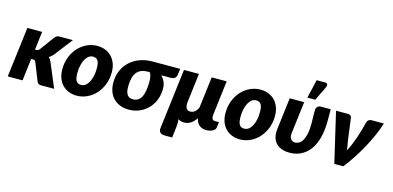

<svg xmlns="http://www.w3.org/2000/svg" viewBox="-80 -1258 3925 1919"><g transform="rotate(15 1882.0 -298.5)"><path d="M228 -518.5 204.5 -329H215Q228 -329 235.8 -333.2Q243.5 -337.5 252 -347.5L359 -493.5Q369 -506 380.2 -512.2Q391.5 -518.5 408 -518.5H546L404 -334Q383.5 -308.5 357 -292.5Q367 -284 373.8 -272.8Q380.5 -261.5 387 -248L491 0H357Q340.5 0 329.5 -5.8Q318.5 -11.5 313 -26L240 -209.5Q234.5 -222 228.2 -225.8Q222 -229.5 208 -229.5H192L164 0H11L75 -518.5Z M739 -107Q765 -107 785.5 -122.8Q806 -138.5 820.2 -165.8Q834.5 -193 842.2 -229.2Q850 -265.5 850 -306.5Q850 -363 834.8 -387.2Q819.5 -411.5 785 -411.5Q759 -411.5 738.5 -395.8Q718 -380 703.8 -353Q689.5 -326 681.8 -289.5Q674 -253 674 -212Q674 -156.5 689.2 -131.8Q704.5 -107 739 -107ZM725 8Q681.5 8 643.8 -6.5Q606 -21 578.2 -48.8Q550.5 -76.5 534.8 -117.2Q519 -158 519 -211Q519 -280 541.8 -337.8Q564.5 -395.5 603 -437.5Q641.5 -479.5 692.2 -503Q743 -526.5 799 -526.5Q842.5 -526.5 880 -512Q917.5 -497.5 945.2 -469.8Q973 -442 989 -401.2Q1005 -360.5 1005 -307.5Q1005 -239.5 982.2 -181.8Q959.5 -124 921 -81.8Q882.5 -39.5 831.8 -15.8Q781 8 725 8Z M1353 -408Q1312 -408 1283 -395.8Q1254 -383.5 1235.5 -359Q1217 -334.5 1208.2 -297.5Q1199.5 -260.5 1199.5 -211Q1199.5 -158 1218.2 -130.2Q1237 -102.5 1277 -102.5Q1336.5 -102.5 1364.2 -155.2Q1392 -208 1392 -312Q1392 -326.5 1391 -341Q1390 -355.5 1387.2 -368.5Q1384.5 -381.5 1380.5 -391.8Q1376.5 -402 1370.5 -408ZM1656.5 -518.5 1648 -454.5Q1645.5 -435 1631 -421.5Q1616.5 -408 1587 -408H1491Q1513.5 -384.5 1527.8 -353.2Q1542 -322 1542 -282.5Q1542 -220 1521 -166.8Q1500 -113.5 1462.8 -74.8Q1425.5 -36 1374.5 -14Q1323.5 8 1263.5 8Q1213.5 8 1173.2 -7.8Q1133 -23.5 1104.8 -52.2Q1076.5 -81 1061.2 -122Q1046 -163 1046 -214Q1046 -283 1070.5 -339Q1095 -395 1138.5 -435Q1182 -475 1241.8 -496.8Q1301.5 -518.5 1371.5 -518.5Z M2168.5 -104.5 2161 -45Q2159.5 -35.5 2152 -26.5Q2144.5 -17.5 2131.8 -10.2Q2119 -3 2101.5 1.2Q2084 5.5 2063 5.5Q2023.5 5.5 1994.2 -17.2Q1965 -40 1955.5 -87.5Q1929 -50.5 1899.8 -30.8Q1870.5 -11 1834.5 -11Q1795.5 -11 1769.5 -28.5Q1773 -7 1772.2 16.2Q1771.5 39.5 1769 60L1756.5 164.5H1679.5Q1647 164.5 1631.2 148.5Q1615.5 132.5 1619.5 102.5L1695.5 -518.5H1850.5L1813.5 -218Q1809 -179.5 1820.8 -156Q1832.5 -132.5 1860 -132.5Q1888.5 -132.5 1908.8 -148.8Q1929 -165 1942.5 -194.5L1982.5 -518.5H2137.5L2094 -162.5Q2087.5 -104.5 2127 -104.5Z M2427.5 -107Q2453.5 -107 2474 -122.8Q2494.5 -138.5 2508.8 -165.8Q2523 -193 2530.8 -229.2Q2538.5 -265.5 2538.5 -306.5Q2538.5 -363 2523.2 -387.2Q2508 -411.5 2473.5 -411.5Q2447.5 -411.5 2427 -395.8Q2406.5 -380 2392.2 -353Q2378 -326 2370.2 -289.5Q2362.5 -253 2362.5 -212Q2362.5 -156.5 2377.8 -131.8Q2393 -107 2427.5 -107ZM2413.5 8Q2370 8 2332.2 -6.5Q2294.5 -21 2266.8 -48.8Q2239 -76.5 2223.2 -117.2Q2207.5 -158 2207.5 -211Q2207.5 -280 2230.2 -337.8Q2253 -395.5 2291.5 -437.5Q2330 -479.5 2380.8 -503Q2431.5 -526.5 2487.5 -526.5Q2531 -526.5 2568.5 -512Q2606 -497.5 2633.8 -469.8Q2661.5 -442 2677.5 -401.2Q2693.5 -360.5 2693.5 -307.5Q2693.5 -239.5 2670.8 -181.8Q2648 -124 2609.5 -81.8Q2571 -39.5 2520.2 -15.8Q2469.5 8 2413.5 8Z M3214 -518Q3214 -506 3214 -489.8Q3214 -473.5 3214.2 -457.2Q3214.5 -441 3214.5 -426.2Q3214.5 -411.5 3214.5 -402.5Q3214.5 -324.5 3203 -263.8Q3191.5 -203 3171.2 -157.5Q3151 -112 3123.5 -80.2Q3096 -48.5 3064.5 -29Q3033 -9.5 2998.8 -0.8Q2964.5 8 2930.5 8Q2880.5 8 2844 -5.8Q2807.5 -19.5 2784.8 -45.2Q2762 -71 2753 -107.5Q2744 -144 2749.5 -189L2790 -518H2939.5L2899 -189Q2894 -148.5 2910 -126.5Q2926 -104.5 2955 -104.5Q2973.5 -104.5 2993 -114.5Q3012.5 -124.5 3028.8 -149.8Q3045 -175 3055.2 -218.8Q3065.5 -262.5 3065.5 -330Q3065.5 -361 3064 -399Q3062.5 -437 3064 -471.5Q3064.5 -484 3069 -493Q3073.5 -502 3080.2 -507.5Q3087 -513 3095 -515.5Q3103 -518 3110.5 -518ZM2958.5 -570 3003 -762.5H3090Q3109.5 -762.5 3114.8 -750.2Q3120 -738 3111 -717L3040 -570Z M3764 -518Q3745.5 -456.5 3715 -387.5Q3684.5 -318.5 3646.8 -249.8Q3609 -181 3566.8 -116.8Q3524.5 -52.5 3482.5 0H3390L3269 -518H3392.5Q3408.5 -518 3418.2 -510.5Q3428 -503 3430.5 -491.5L3462.5 -250.5Q3467.5 -228 3470.5 -206.5Q3473.5 -185 3476 -163.5Q3496 -199 3512.8 -239.2Q3529.5 -279.5 3543.5 -320.8Q3557.5 -362 3568.5 -402.2Q3579.5 -442.5 3588.5 -477.5Q3594.5 -500 3607.5 -509Q3620.5 -518 3635 -518Z"/></g></svg>

Font: Lato ExtraBold
Style: Italic
Weight: 800
Italic angle: -7°
Designer: Lukasz Dziedzic with Adam Twardoch and Botio Nikoltchev
Foundry: tyPoland Lukasz Dziedzic
Version: Version 2.015; 2015-08-06; http://www.latofonts.com/